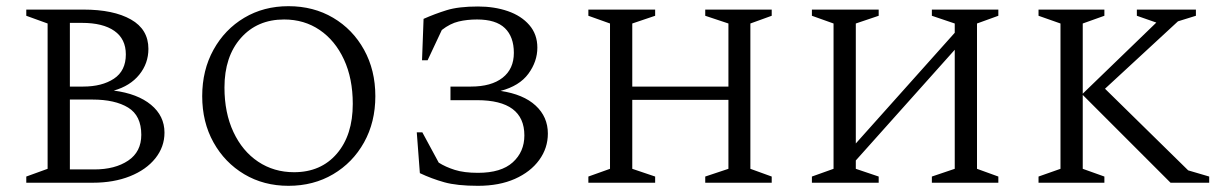

<svg xmlns="http://www.w3.org/2000/svg" viewBox="-20 -591 3966 621"><path d="M65 0V-20L134 -45V-515L65 -540V-560H250Q347 -560 403.5 -528Q460 -496 460 -433Q460 -386 430.5 -349.5Q401 -313 348 -298Q425 -288 468.5 -252Q512 -216 512 -162Q512 -116 482.5 -79Q453 -42 400.5 -21Q348 0 280 0ZM245 -517H206V-311H249Q310 -311 348.5 -336.5Q387 -362 387 -415Q387 -465 350 -491Q313 -517 245 -517ZM279 -269H206V-43H285Q352 -43 394.5 -71.5Q437 -100 437 -155Q437 -217 394.5 -243Q352 -269 279 -269Z M913 10Q833 10 770 -27.5Q707 -65 670.5 -130.5Q634 -196 634 -280Q634 -364 670.5 -430Q707 -496 770 -533.5Q833 -571 913 -571Q994 -571 1057.5 -533.5Q1121 -496 1157.5 -430Q1194 -364 1194 -280Q1194 -196 1157.5 -130.5Q1121 -65 1057.5 -27.5Q994 10 913 10ZM931 -34Q1018 -34 1069.5 -94Q1121 -154 1121 -255Q1121 -337 1092.5 -398.5Q1064 -460 1014 -494Q964 -528 899 -528Q812 -528 759 -468Q706 -408 706 -308Q706 -226 735 -164Q764 -102 815 -68Q866 -34 931 -34Z M1526 -570Q1579 -570 1622.5 -555Q1666 -540 1692 -510Q1718 -480 1718 -437Q1718 -392 1689 -352.5Q1660 -313 1599 -297Q1673 -286 1712.5 -249.5Q1752 -213 1752 -159Q1752 -112 1724 -73.5Q1696 -35 1645.5 -12.5Q1595 10 1526 10Q1458 10 1417 -1.5Q1376 -13 1338 -31L1328 -163H1346L1399 -65Q1421 -51 1451 -41.5Q1481 -32 1526 -32Q1601 -32 1638.5 -66Q1676 -100 1676 -153Q1676 -267 1523 -267H1437V-311H1503Q1569 -311 1605.5 -339.5Q1642 -368 1642 -420Q1642 -472 1613 -500Q1584 -528 1523 -528Q1491 -528 1463.5 -521.5Q1436 -515 1409 -494L1363 -396H1345L1350 -530Q1386 -546 1424.5 -558Q1463 -570 1526 -570Z M1883 0V-20L1953 -45V-515L1883 -540V-560H2099V-540L2025 -515V-311H2336V-515L2261 -540V-560H2476V-540L2407 -515V-45L2476 -20V0H2261V-20L2336 -45V-268H2025V-45L2099 -20V0Z M2606 0V-20L2676 -45V-515L2606 -540V-560H2822V-540L2748 -515V-127L3068 -485V-515L2994 -540V-560H3209V-540L3140 -515V-45L3209 -20V0H2994V-20L3068 -45V-430L2748 -72V-45L2822 -20V0Z M3339 0V-20L3410 -45V-515L3339 -540V-560H3552V-540L3482 -515V-288L3720 -518L3657 -540V-560H3848V-540L3790 -522L3554 -304L3823 -40L3891 -20V0H3766L3482 -284V-45L3552 -20V0Z"/></svg>

Font: Spectral SC Light
Style: Regular
Weight: 300
Designer: Jean-Baptiste Levee
Foundry: Production Type
Version: Version 2.001